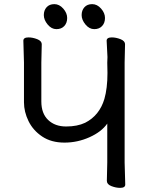

<svg xmlns="http://www.w3.org/2000/svg" viewBox="-20 -895 719 929"><path d="M561 14Q541 14 519 5.5Q497 -3 497 -20L499 -109V-297Q471 -257 413 -231Q355 -205 292 -205Q228 -205 184 -234.5Q140 -264 118 -309Q96 -354 96 -400V-592L93 -698Q93 -714 118 -714Q138 -714 160 -705.5Q182 -697 182 -680L180 -592V-404Q180 -346 213 -314.5Q246 -283 300 -283Q354 -283 392 -301Q461 -336 485 -416Q500 -468 500 -542L499 -592L500 -619L496 -698Q496 -714 521 -714Q541 -714 563 -705.5Q585 -697 585 -680L583 -592V-109L586 -2Q586 14 561 14ZM291 -769Q277 -754 253 -754Q229 -754 210.5 -776.5Q192 -799 192 -822Q192 -845 205.5 -860Q219 -875 243 -875Q267 -875 286 -853.5Q305 -832 305 -808Q305 -784 291 -769ZM474 -769Q460 -754 436 -754Q412 -754 393.5 -776.5Q375 -799 375 -822Q375 -845 388.5 -860Q402 -875 426 -875Q450 -875 469 -853.5Q488 -832 488 -808Q488 -784 474 -769Z"/></svg>

Font: ToneOZ-Pinyin-WenKai-Medium
Style: Medium
Weight: 700
Designer: Fontworks Inc.
Foundry: ToneOZ
Version: Version 0.240331